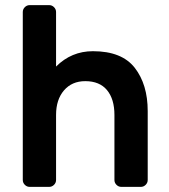

<svg xmlns="http://www.w3.org/2000/svg" viewBox="-20 -730 661 750"><path d="M530 0H454Q443 0 435 -8Q427 -16 427 -27V-281Q427 -343 398 -378Q369 -413 313 -413Q261 -413 230 -377Q199 -341 199 -281V-27Q199 -16 191 -8Q183 0 172 0H96Q85 0 77 -8Q69 -16 69 -27V-683Q69 -694 77 -702Q85 -710 96 -710H172Q183 -710 191 -702Q199 -694 199 -683V-470Q259 -530 343 -530Q456 -530 506.5 -465Q557 -400 557 -296V-27Q557 -16 549 -8Q541 0 530 0Z"/></svg>

Font: Hezaedrus Medium
Style: Regular
Weight: 500
Designer: Hubert & Fischer
Foundry: Hubert & Fischer
Version: Version 1.10;September 3, 2019;FontCreator 11.5.0.2425 64-bi